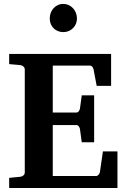

<svg xmlns="http://www.w3.org/2000/svg" viewBox="-20 -941 638 961"><path d="M25.9 0V-50.8L81.1 -56.2Q89.8 -57.1 96.9 -62.7Q104 -68.4 104 -78.1V-592.8Q104 -602.5 96.9 -608.4Q89.8 -614.3 81.1 -615.2L25.9 -620.1V-670.9H536.1V-511.2H463.9L448.2 -594.2Q446.3 -601.6 441.7 -607.2Q437 -612.8 430.2 -612.8H244.1V-377.9H362.8Q369.6 -377.9 374.3 -384.3Q378.9 -390.6 379.9 -396L389.2 -463.9H451.2V-229H389.2L379.9 -296.9Q378.9 -302.2 374.3 -308.6Q369.6 -314.9 362.8 -314.9H244.1V-60.1H461.9Q468.3 -60.1 473.6 -66.9Q479 -73.7 480 -79.1L495.1 -183.1H567.9V0ZM365.2 -848.1Q365.2 -834.5 360.1 -822Q355 -809.6 345.7 -800.3Q336.4 -791 324 -785.6Q311.5 -780.3 296.9 -780.3Q282.2 -780.3 269.8 -785.4Q257.3 -790.5 248.3 -799.6Q239.3 -808.6 234.1 -821Q229 -833.5 229 -848.1Q229 -863.3 233.9 -876.5Q238.8 -889.6 247.8 -899.7Q256.8 -909.7 269.3 -915.5Q281.7 -921.4 296.9 -921.4Q311 -921.4 323.5 -915.8Q335.9 -910.2 345.2 -900.1Q354.5 -890.1 359.9 -876.7Q365.2 -863.3 365.2 -848.1Z"/></svg>

Font: Charis SIL
Style: Bold
Weight: 700
Foundry: SIL International
Version: Version 4.112